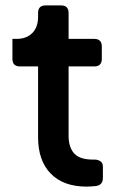

<svg xmlns="http://www.w3.org/2000/svg" viewBox="-20 -685 445 711"><path d="M300 6Q215 6 168 -42Q121 -90 121 -177V-439H54Q26 -439 26 -467V-541H41Q78 -541 99.5 -562.5Q121 -584 121 -623V-637Q121 -665 149 -665H206Q234 -665 234 -637V-541H329Q357 -541 357 -513V-467Q357 -439 329 -439H234V-182Q234 -140 254.5 -117Q275 -94 324 -94H332Q342 -94 351.5 -88Q361 -82 361 -68V-26Q361 1 334 4Q325 5 316 5.5Q307 6 300 6Z"/></svg>

Font: Pitagon Sans Text SemiBold
Style: Regular
Weight: 600
Designer: Travis Tran
Foundry: Pitagon
Version: Version 1.001; ttfautohint (v1.8.4.7-5d5b);gftools[0.9.26]